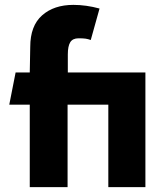

<svg xmlns="http://www.w3.org/2000/svg" viewBox="-20 -767 680 787"><path d="M388 -732 352 -603Q341 -607 331 -608.5Q321 -610 302 -610Q278 -610 268 -594Q258 -578 258 -544V-470H411V-338H257V0H102V-338H18L44 -470H102Q103 -523 104 -575Q104 -661 152.5 -704Q201 -747 281 -747Q333 -747 388 -732ZM576 0H424V-338H360L386 -470H576Z"/></svg>

Font: Kreadon
Style: Regular
Weight: 400
Designer: kohakuno
Foundry: StudioGnu
Version: Version 1.000;Glyphs 3.1.2 (3151)